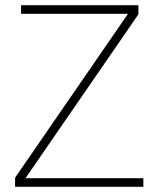

<svg xmlns="http://www.w3.org/2000/svg" viewBox="-20 -718 601 738"><path d="M531 0H38V-35L472 -665H61V-698H512V-663L78 -33H531Z"/></svg>

Font: IBM Plex Sans ExtLt
Style: Regular
Weight: 200
Designer: Mike Abbink, Paul van der Laan, Pieter van Rosmalen
Foundry: Bold Monday
Version: Version 3.005